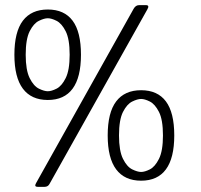

<svg xmlns="http://www.w3.org/2000/svg" viewBox="-20 -706 781 747"><path d="M166 -317Q102 -317 69 -361Q36 -405 36 -493Q36 -582 69 -625.5Q102 -669 166 -669Q230 -669 262.5 -625.5Q295 -582 295 -493Q295 -405 262.5 -361Q230 -317 166 -317ZM166 -351Q180 -351 200 -361Q220 -371 235.5 -402Q251 -433 251 -493Q251 -554 235.5 -584.5Q220 -615 200 -625Q180 -635 166 -635Q152 -635 131.5 -625Q111 -615 95.5 -584.5Q80 -554 80 -493Q80 -433 95.5 -402Q111 -371 131.5 -361Q152 -351 166 -351ZM529 -3Q465 -3 432 -47Q399 -91 399 -179Q399 -268 432 -311.5Q465 -355 529 -355Q593 -355 625.5 -311.5Q658 -268 658 -179Q658 -91 625.5 -47Q593 -3 529 -3ZM529 -37Q543 -37 563 -47Q583 -57 598.5 -88Q614 -119 614 -179Q614 -240 598.5 -270.5Q583 -301 563 -311Q543 -321 529 -321Q515 -321 494.5 -311Q474 -301 458.5 -270.5Q443 -240 443 -179Q443 -119 458.5 -88Q474 -57 494.5 -47Q515 -37 529 -37ZM120 7 500 -672Q508 -686 521 -686H548Q563 -686 553 -669L173 9Q167 21 153 21H127Q112 21 120 7Z"/></svg>

Font: Vivano Light
Style: Regular
Weight: 300
Designer: Joe Prince, Josias Burgherr
Version: Version 2.064;September 19, 2022;FontCreator 14.0.0.2877 64-